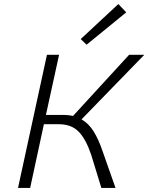

<svg xmlns="http://www.w3.org/2000/svg" viewBox="-20 -929 733 949"><path d="M487 -182 551 0H481L431 -163Q405 -241 369 -278Q333 -315 271 -315H197L129 0H69L212 -658H272L207 -361H295Q318 -361 341 -356L618 -658H693L383 -339Q418 -319 442.5 -280Q467 -241 487 -182ZM379 -736 565 -909 604 -868 408 -708Z"/></svg>

Font: Ysabeau Semilight
Style: Italic
Weight: 300
Italic angle: -12°
Designer: Christian Thalmann (Catharsis Fonts)
Version: Version 0.003